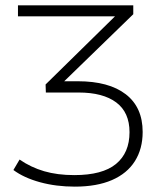

<svg xmlns="http://www.w3.org/2000/svg" viewBox="-20 -507 596 716"><path d="M259 189Q189 189 129 172.5Q69 156 30 127L53 88Q95 117 144.5 131.5Q194 146 257 146Q362 146 412.5 104.5Q463 63 463 -14Q463 -88 413.5 -125Q364 -162 273 -162H151L150 -192L424 -461L426 -446H47V-487H477V-454L203 -188V-204H270Q386 -204 449 -155.5Q512 -107 512 -15Q512 48 483 94Q454 140 397.5 164.5Q341 189 259 189Z"/></svg>

Font: Nunito Sans 10pt SemiExpanded ExtraLight
Style: Regular
Weight: 250
Width: 6
Designer: Vernon Adams
Foundry: Vernon Adams
Version: Version 3.101;gftools[0.9.27]